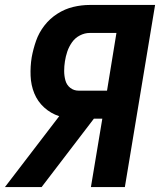

<svg xmlns="http://www.w3.org/2000/svg" viewBox="-45 -755 646 775"><path d="M-25 0H123L334 -276H368L322 0H459L581 -735H317Q284 -735 250.5 -727Q217 -719 186.5 -699.5Q156 -680 134 -651.5Q112 -623 100.5 -590Q89 -557 83 -524Q77 -487 78.5 -449Q80 -411 93.5 -378Q107 -345 133.5 -321Q160 -297 194 -286ZM273 -389Q253 -389 238.5 -400.5Q224 -412 219 -430.5Q214 -449 214 -468.5Q214 -488 217 -507Q220 -527 226.5 -546.5Q233 -566 245.5 -584Q258 -602 277.5 -612Q297 -622 317 -622H425L387 -389Z"/></svg>

Font: Iosevka Sparkle Extrabold
Style: Italic
Weight: 800
Italic angle: -9°
Designer: Belleve Invis
Foundry: Belleve Invis
Version: Version 4.5.0; ttfautohint (v1.8.3)